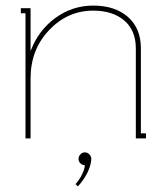

<svg xmlns="http://www.w3.org/2000/svg" viewBox="-20 -493 593 684"><path d="M305.2 73.2V76.2Q300.3 123 257.8 170.9L249 163.1Q263.7 146.5 272.9 127Q282.2 107.4 282.2 95.2Q272.9 95.2 266.4 88.9Q259.8 82.5 259.8 73.2Q259.8 64 266.4 56.9Q272.9 49.8 282.2 49.8Q291.5 49.8 298.3 56.9Q305.2 64 305.2 73.2ZM312 -473.1Q389.6 -473.1 435.8 -432.6Q481.9 -392.1 481.9 -320.8V-18.1H500V0H463.9V-320.8Q463.9 -384.3 422.9 -419.7Q381.8 -455.1 312 -455.1Q220.7 -455.1 154.8 -385.5Q88.9 -315.9 88.9 -213.9V0H70.8V-445.8H54.2V-463.9H88.9V-311Q116.7 -384.8 177.2 -429Q237.8 -473.1 312 -473.1Z"/></svg>

Font: Rawengulk
Style: Light
Weight: 300
Version: Version 0.92